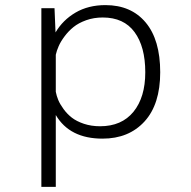

<svg xmlns="http://www.w3.org/2000/svg" viewBox="-20 -532 750 752"><path d="M142 -500H193.5L197.5 -405Q226 -453.5 276 -482.8Q326 -512 393 -512Q493.5 -512 550.5 -444Q607.5 -376 607.5 -249Q607.5 -123.5 546 -56.2Q484.5 11 381.5 11Q253 11 198.5 -81.5V200H142ZM382.5 -463.5Q347.5 -463.5 317.5 -452.8Q287.5 -442 267.8 -426Q248 -410 232.8 -389.5Q217.5 -369 209.8 -351.2Q202 -333.5 198.5 -317.5V-172.5Q201.5 -156.5 208.2 -140.2Q215 -124 228.8 -105Q242.5 -86 261 -71.5Q279.5 -57 308.5 -47.2Q337.5 -37.5 372 -37.5Q456.5 -37.5 502.8 -94.2Q549 -151 549 -249Q549 -349 507 -406.2Q465 -463.5 382.5 -463.5Z"/></svg>

Font: League Mono UltraLight
Style: Regular
Weight: 200
Width: 6
Designer: Tyler Finck
Foundry: The League of Moveable Type / Tyler Finck
Version: Version 2.210